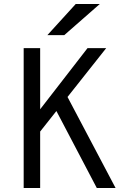

<svg xmlns="http://www.w3.org/2000/svg" viewBox="-20 -941 656 961"><path d="M150 -243.5V-354L418 -700H511.5ZM98.5 0V-700H181V0ZM464.5 0 252.5 -404 308.5 -473.5 558.5 0ZM217 -765 359 -921H479.5L301.5 -765Z"/></svg>

Font: Overpass Mono
Style: Regular
Weight: 400
Designer: Delve Withrington, Dave Bailey
Foundry: Delve Fonts LLC
Version: Version 4.000